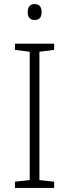

<svg xmlns="http://www.w3.org/2000/svg" viewBox="-20 -930 342 950"><path d="M151 -910C128 -910 117 -894 117 -870C117 -846 128 -831 151 -831C176 -831 186 -846 186 -870C186 -894 176 -910 151 -910ZM248 0V-31L175 -39V-674L248 -683V-714H54V-683L127 -674V-39L54 -31V0Z"/></svg>

Font: Noto Sans Syriac Extralight
Style: Regular
Weight: 200
Designer: Patrick Giasson and the Monotype Design Team
Foundry: Monotype Imaging Inc.
Version: Version 3.000